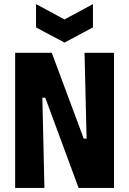

<svg xmlns="http://www.w3.org/2000/svg" viewBox="-20 -918 631 938"><path d="M54 0V-660H233L389 -241H403L393 -660H537V0H364L201 -441H187L197 0ZM156 -898 295 -823 434 -898V-784L295 -710L156 -784Z"/></svg>

Font: Bricolage Grotesque 12pt Condensed ExtraBold
Style: Regular
Weight: 800
Width: 3
Designer: Mathieu Triay
Foundry: Atelier Triay
Version: Version 1.001; ttfautohint (v1.8.4.7-5d5b);gftools[0.9.33.de